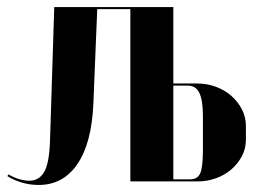

<svg xmlns="http://www.w3.org/2000/svg" viewBox="-20 -515 749 545"><path d="M540 -278Q567 -278 592 -269Q617 -260 636 -243.5Q655 -227 666.5 -205Q678 -183 678 -157V-118Q678 -93 666.5 -71.5Q655 -50 636.5 -34Q618 -18 593 -9Q568 0 541 0H350V-489H256L245 -220Q240 -108 199.5 -49Q159 10 90 10Q42 10 1 -15L4 -20Q19 -11 34.5 -6.5Q50 -2 63 -2Q91 -2 105.5 -27Q120 -52 122 -117L134 -495H472V-278ZM556 -185Q556 -230 546 -251Q536 -272 513 -272H472V-6H520Q541 -6 548.5 -23.5Q556 -41 556 -90Z"/></svg>

Font: Moniqa Black Display
Style: Regular
Weight: 900
Designer: Rajesh Rajput
Foundry: Rajesh Rajput
Version: Version 1.000